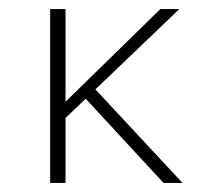

<svg xmlns="http://www.w3.org/2000/svg" viewBox="-20 -405 476 425"><path d="M119 -138 114 -169 335 -385H377ZM125 0H91V-385H125ZM183 -216 384 0H342L160 -197Z"/></svg>

Font: Josefin Sans ExtraLight
Style: Regular
Weight: 250
Designer: Santiago Orozco
Foundry: Typemade
Version: Version 2.000